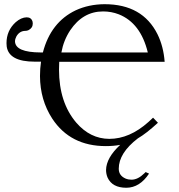

<svg xmlns="http://www.w3.org/2000/svg" viewBox="-20 -678 847 907"><path d="M684.1 142.1Q640.1 208.5 577.1 209Q510.3 209 488.3 161.1Q481 144 481 125Q481.9 67.4 547.9 6.3Q516.1 12.2 480 12.2Q312.5 12.2 227.1 -117.2Q169.4 -205.6 168.9 -318.8Q168.9 -354.5 173.8 -386.7H144Q22.5 -386.7 11.7 -458Q10.7 -466.3 10.7 -474.1Q10.7 -533.7 54.2 -573.2Q80.1 -595.7 106 -596.2Q127.9 -596.2 133.8 -575.7Q134.8 -570.8 134.8 -566.9Q134.8 -545.9 114.7 -535.6Q107.4 -532.2 100.1 -532.2Q72.8 -532.2 57.6 -506.3Q51.3 -494.6 50.8 -482.9Q52.2 -430.7 171.9 -430.2H182.6Q219.7 -573.2 337.9 -629.4Q399.4 -657.7 474.1 -658.2Q653.3 -658.2 724.1 -516.1Q752.4 -458.5 757.8 -386.2H259.8Q258.8 -374 258.8 -349.1Q258.8 -194.3 340.3 -98.6Q406.2 -22.5 496.1 -22Q592.3 -22 681.6 -102.1Q691.9 -111.3 703.1 -122.1L726.1 -98.1Q670.4 -46.9 631.3 -24.4Q541 44.9 541 119.1Q541 151.4 573.2 165.5Q586.4 170.9 601.1 170.9Q631.3 170.9 662.1 140.6Q665 137.7 668 134.8ZM678.2 -430.2Q644.5 -569.3 541 -610.4Q505.9 -624 466.8 -624Q371.6 -624 311.5 -534.7Q280.3 -487.3 270 -430.2H291.5Z"/></svg>

Font: Linux Biolinum O
Style: Regular
Weight: 400
Designer: Philipp H. Poll
Foundry: Philipp H. Poll
Version: Version 1.0.4